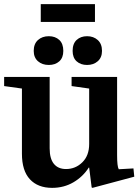

<svg xmlns="http://www.w3.org/2000/svg" viewBox="-22 -898 669 928"><path d="M409 -470 324 -482V-526H544V-148Q544 -93 552 -80L623 -84L627 -44L425 10L421 8L409 -88H407Q379 -44 333 -17Q287 10 230 10Q161 10 122.5 -31.5Q84 -73 84 -155V-470L-2 -482V-526H218V-181Q218 -131 238.5 -106Q259 -81 297 -81Q343 -81 376 -113.5Q409 -146 409 -202ZM141 -652Q141 -686 161.5 -704.5Q182 -723 214 -723Q245 -723 264.5 -705Q284 -687 284 -652Q284 -619 264.5 -601.5Q245 -584 214 -584Q182 -584 161.5 -602Q141 -620 141 -652ZM399 -723Q430 -723 450.5 -704.5Q471 -686 471 -652Q471 -620 450.5 -602Q430 -584 399 -584Q368 -584 348.5 -601.5Q329 -619 329 -652Q329 -687 348.5 -705Q368 -723 399 -723ZM437 -878V-792H175V-878Z"/></svg>

Font: Minipax
Style: Bold
Weight: 600
Designer: Raphaël Ronot, Igor Stepanchenko (Cyrillic)
Foundry: steppetype
Version: Version 1.002